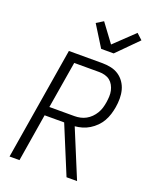

<svg xmlns="http://www.w3.org/2000/svg" viewBox="-176 -1083 952 1181"><g transform="rotate(20 300.0 -492.0)"><path d="M408 0 279 -312H151L100 0H35L156 -735H375Q404 -735 432 -729Q460 -723 482.5 -708Q505 -693 520.5 -670.5Q536 -648 543 -621.5Q550 -595 550 -566Q550 -537 545 -508Q541 -484 533.5 -460Q526 -436 513.5 -414Q501 -392 482.5 -373.5Q464 -355 442 -341.5Q420 -328 396 -321Q372 -314 348 -312L477 0ZM161 -370H325Q344 -370 363 -374Q382 -378 399.5 -387.5Q417 -397 431.5 -411.5Q446 -426 456.5 -443.5Q467 -461 472.5 -479.5Q478 -498 481 -517Q484 -536 485 -556Q486 -576 482 -594Q478 -612 469 -628.5Q460 -645 446 -656Q432 -667 413.5 -672Q395 -677 376 -677H212ZM338 -815 252 -953 297 -981 386 -861 515 -984 553 -949 420 -815Z"/></g></svg>

Font: Iosevka Light Extended Oblique
Style: Regular
Weight: 300
Width: 7
Italic angle: -9°
Monospace: yes
Designer: Belleve Invis
Foundry: Belleve Invis
Version: Version 32.5.0; ttfautohint (v1.8.4)